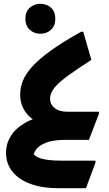

<svg xmlns="http://www.w3.org/2000/svg" viewBox="-20 -740 578 1016"><path d="M11.8 67.1Q11.8 21.6 36.9 -19.6Q61.9 -60.8 114.5 -90.9Q167 -120.9 248.4 -132.7L197.7 -87.8Q149.2 -102.4 118 -143.1Q86.8 -183.8 86.8 -240.8Q86.8 -277.2 101.4 -313.5Q116.1 -349.7 152 -389.1Q188 -428.4 250.9 -473.8Q313.8 -519.1 409.6 -572H420.4L463.6 -423.2Q390.9 -376.4 342.3 -341.4Q293.7 -306.5 269.3 -277.3Q244.8 -248 244.8 -217.8Q244.8 -188.4 268.9 -168.6Q292.9 -148.7 337.4 -148.7H503.6V-137.9L450.4 0H328.7Q263.1 0 225.1 14.5Q187 29 171.3 50.8Q155.6 72.7 155 95.9L151.1 65.8Q165.3 90.8 203 100.4Q240.6 110.1 306.4 110.1H485.2V120.9L434.8 256H288.7Q203.4 256 141.4 233.1Q79.3 210.2 45.6 168Q11.8 125.8 11.8 67.1ZM193.5 -561.5Q160.7 -561.5 137.5 -582.5Q114.3 -603.4 114.3 -640.7Q114.3 -678.7 137.5 -699.3Q160.7 -719.9 193.5 -719.9Q227 -719.9 249.9 -699.3Q272.7 -678.7 272.7 -640.7Q272.7 -603.4 249.9 -582.5Q227 -561.5 193.5 -561.5Z"/></svg>

Font: Kufam
Style: Regular
Weight: 400
Designer: Wael Morcos, Artur Schmal
Foundry: Original Type
Version: Version 1.301; ttfautohint (v1.8.3)